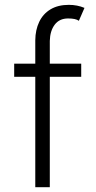

<svg xmlns="http://www.w3.org/2000/svg" viewBox="-20 -780 400 800"><path d="M39.1 -514.6H127V-612.3Q127.4 -655.3 143.3 -688.7Q159.2 -722.2 190.4 -741Q221.7 -759.8 266.6 -759.8Q302.2 -759.8 332 -747.1L308.6 -693.4Q295.4 -703.1 263.7 -703.1Q227.5 -703.1 208 -677.2Q188.5 -651.4 187.5 -609.4V-514.6H318.4V-460H187.5V0H127V-460H39.1Z"/></svg>

Font: Reddit Sans Chocolate Light
Style: Regular
Weight: 300
Designer: Stephen Hutchings
Foundry: Reddit
Version: Version 1.013